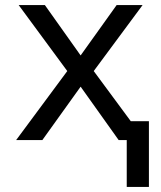

<svg xmlns="http://www.w3.org/2000/svg" viewBox="-20 -556 640 762"><path d="M571 -75V186H483V0H451L300 -212L148 0H44L247 -274L54 -536H158L300 -336L443 -536H546L352 -274L499 -75Z"/></svg>

Font: Noto Sans Mono UI
Style: Regular
Weight: 400
Monospace: yes
Designer: Monotype Design team
Foundry: Monotype Imaging Inc.
Version: Version 1.000